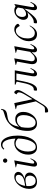

<svg xmlns="http://www.w3.org/2000/svg" viewBox="1458 -2234 1016 3972"><g transform="rotate(-90 1966.0 -248.0)"><path d="M382 -144Q382 -102 357 -67Q332 -32 290 -11Q248 10 196 10Q122 10 83.5 -32Q45 -74 45 -155Q45 -214 65.5 -268.5Q86 -323 121 -366Q156 -409 200.5 -434.5Q245 -460 293 -460Q346 -460 371 -436Q396 -412 396 -381Q396 -339 361.5 -304.5Q327 -270 253 -246Q318 -245 350 -216.5Q382 -188 382 -144ZM272 -432Q211 -432 166 -379.5Q121 -327 107 -235L188 -250Q268 -264 301.5 -296.5Q335 -329 335 -374Q335 -400 319.5 -416Q304 -432 272 -432ZM207 -19Q262 -19 290.5 -54Q319 -89 319 -139Q319 -177 296.5 -203Q274 -229 230 -229Q219 -229 205 -227.5Q191 -226 176 -224Q166 -221 142.5 -217Q119 -213 104 -210Q102 -187 102 -162Q102 -96 129 -57.5Q156 -19 207 -19Z M629 -605Q611 -605 598 -618Q585 -631 585 -650Q585 -668 598 -681Q611 -694 629 -694Q648 -694 661 -681Q674 -668 674 -650Q674 -631 661 -618Q648 -605 629 -605ZM554 10Q525 10 512.5 -14.5Q500 -39 510 -92L565 -405L491 -425V-433L626 -460H634L573 -119Q566 -79 569.5 -63.5Q573 -48 588 -48Q628 -48 664 -127L677 -122Q649 -52 618 -21Q587 10 554 10Z M899 10Q831 10 792 -41Q753 -92 753 -171Q753 -229 771 -281Q789 -333 821.5 -373.5Q854 -414 898 -437Q942 -460 993 -460Q1022 -460 1044.5 -453Q1067 -446 1085 -437Q1082 -517 1066 -577.5Q1050 -638 1021 -672Q992 -706 950 -706Q931 -706 910 -696Q889 -686 873 -667L857 -681Q900 -736 961 -736Q1020 -736 1061.5 -690.5Q1103 -645 1125 -567Q1147 -489 1147 -392Q1147 -316 1132.5 -244.5Q1118 -173 1087.5 -115.5Q1057 -58 1010.5 -24Q964 10 899 10ZM817 -176Q817 -109 840 -63Q863 -17 911 -17Q954 -17 986 -48.5Q1018 -80 1040 -133Q1062 -186 1073.5 -251Q1085 -316 1086 -383Q1067 -407 1041 -420Q1015 -433 981 -433Q932 -433 895.5 -398Q859 -363 838 -304.5Q817 -246 817 -176Z M1685 -735H1696L1699 -731L1698 -721Q1693 -686 1680 -662.5Q1667 -639 1640 -625.5Q1613 -612 1565 -606Q1525 -600 1501 -594.5Q1477 -589 1461.5 -581.5Q1446 -574 1430 -564Q1401 -545 1374 -497.5Q1347 -450 1329 -359Q1357 -394 1396 -417Q1435 -440 1493 -440Q1558 -440 1597.5 -395Q1637 -350 1637 -274Q1637 -218 1618.5 -167.5Q1600 -117 1567.5 -76.5Q1535 -36 1492.5 -13Q1450 10 1401 10Q1323 10 1283.5 -42Q1244 -94 1244 -182Q1244 -296 1280 -394.5Q1316 -493 1393 -564.5Q1470 -636 1592 -666Q1627 -676 1646 -684Q1665 -692 1673 -704Q1681 -716 1685 -735ZM1309 -178Q1309 -98 1337.5 -59Q1366 -20 1416 -20Q1461 -20 1496 -54Q1531 -88 1551 -144Q1571 -200 1571 -268Q1571 -306 1561.5 -337.5Q1552 -369 1529.5 -387.5Q1507 -406 1466 -406Q1378 -406 1322 -316Q1315 -278 1312 -245Q1309 -212 1309 -178Z M1655 240Q1626 240 1626 211V178L1631 174H1681Q1702 174 1715.5 171.5Q1729 169 1741 159Q1753 149 1767.5 128Q1782 107 1804 70L1855 -14L1767 -406L1694 -425V-433L1815 -460H1819L1898 -89H1902L1981 -218Q2013 -270 2027 -304.5Q2041 -339 2041 -362Q2041 -379 2034 -389Q2027 -399 2016 -406L2001 -414V-418L2017 -444Q2023 -454 2027.5 -457Q2032 -460 2040 -460Q2061 -460 2075.5 -437.5Q2090 -415 2090 -388Q2090 -366 2076 -332.5Q2062 -299 2026 -241L1826 79Q1812 102 1803 117Q1794 132 1784.5 147Q1775 162 1757 183Q1733 212 1706.5 226Q1680 240 1655 240Z M2421 10Q2392 10 2379.5 -15Q2367 -40 2376 -92L2433 -417H2298L2292 -388Q2271 -272 2249.5 -187.5Q2228 -103 2197 -57Q2156 10 2101 10Q2084 10 2079 4Q2074 -2 2077 -19L2082 -51L2088 -57H2100Q2146 -57 2175 -100.5Q2204 -144 2223 -219Q2242 -294 2259 -387L2263 -412L2200 -436L2203 -450H2497L2439 -119Q2432 -80 2435.5 -64Q2439 -48 2454 -48Q2495 -48 2531 -127L2544 -122Q2516 -52 2484.5 -21Q2453 10 2421 10Z M2708 10Q2669 10 2647 -16Q2625 -42 2625 -91Q2625 -102 2626.5 -113.5Q2628 -125 2630 -138L2678 -404L2608 -425V-433L2739 -460H2745L2690 -140Q2688 -128 2686.5 -119Q2685 -110 2685 -102Q2685 -74 2698.5 -55.5Q2712 -37 2743 -37Q2779 -37 2814 -67.5Q2849 -98 2880 -133L2928 -404L2858 -425V-433L2990 -460H2996L2936 -119Q2929 -80 2932.5 -64Q2936 -48 2951 -48Q2970 -48 2990 -68Q3010 -88 3027 -127L3041 -122Q3013 -52 2981.5 -21Q2950 10 2918 10Q2889 10 2876.5 -15Q2864 -40 2873 -92L2874 -97H2870Q2819 -39 2785 -14.5Q2751 10 2708 10Z M3245 10Q3172 10 3136 -36Q3100 -82 3100 -160Q3100 -216 3120.5 -269Q3141 -322 3176 -365.5Q3211 -409 3254 -434.5Q3297 -460 3342 -460Q3379 -460 3403 -448Q3427 -436 3442 -419Q3459 -401 3459 -386Q3459 -374 3447 -366L3420 -349H3414L3401 -371Q3385 -397 3367 -412.5Q3349 -428 3316 -428Q3274 -428 3237.5 -396Q3201 -364 3179 -309Q3157 -254 3157 -185Q3157 -113 3186.5 -74.5Q3216 -36 3271 -36Q3309 -36 3344.5 -61Q3380 -86 3415 -143H3417L3425 -137Q3395 -74 3349.5 -32Q3304 10 3245 10Z M3631 -174Q3588 -174 3565 -201Q3542 -228 3542 -272Q3542 -316 3568 -359.5Q3594 -403 3638.5 -431.5Q3683 -460 3739 -460Q3762 -460 3785 -452Q3808 -444 3826 -433L3853 -455H3868L3809 -119Q3802 -79 3805.5 -63.5Q3809 -48 3823 -48Q3842 -48 3862 -68Q3882 -88 3899 -127L3913 -122Q3885 -52 3853.5 -21Q3822 10 3789 10Q3760 10 3748 -14.5Q3736 -39 3745 -92L3773 -250H3770Q3703 -158 3655.5 -101Q3608 -44 3570.5 -17Q3533 10 3494 10Q3477 10 3472.5 4Q3468 -2 3470 -19L3475 -51L3481 -57H3493Q3524 -57 3552.5 -69Q3581 -81 3616.5 -110.5Q3652 -140 3702 -194Q3668 -174 3631 -174ZM3601 -294Q3601 -260 3616 -238.5Q3631 -217 3663 -217Q3695 -217 3725 -234.5Q3755 -252 3778 -281L3797 -387Q3780 -405 3761.5 -416.5Q3743 -428 3714 -428Q3659 -428 3630 -389Q3601 -350 3601 -294Z"/></g></svg>

Font: Spectral Light
Style: Italic
Weight: 300
Italic angle: -10°
Designer: Jean-Baptiste Levee
Foundry: Production Type
Version: Version 2.001